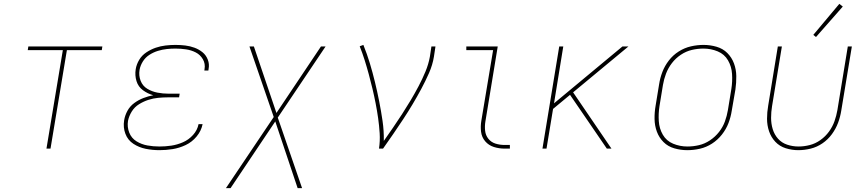

<svg xmlns="http://www.w3.org/2000/svg" viewBox="-20 -771 4504 996"><path d="M221 0H242L327 -511H508L511 -530H127L124 -511H306Z M807 8Q841 8 875.5 2.5Q910 -3 943 -18.5Q976 -34 1000 -63Q1024 -92 1031 -127H1010Q1004 -96 981.5 -71Q959 -46 929 -33Q899 -20 868.5 -15.5Q838 -11 807 -11Q775 -11 744.5 -16.5Q714 -22 688 -38Q662 -54 650.5 -83Q639 -112 644 -144Q649 -169 663.5 -192.5Q678 -216 701.5 -230.5Q725 -245 750 -253Q775 -261 800.5 -263.5Q826 -266 852 -266H909L912 -285H855Q825 -285 796.5 -290.5Q768 -296 744 -310.5Q720 -325 709.5 -352Q699 -379 704 -409Q708 -431 721 -452Q734 -473 755 -486.5Q776 -500 799 -507Q822 -514 844.5 -516.5Q867 -519 890 -519Q918 -519 945 -515Q972 -511 995.5 -499Q1019 -487 1032.5 -463.5Q1046 -440 1041 -412Q1041 -409 1040 -405H1061Q1062 -409 1062 -413Q1067 -438 1058 -461.5Q1049 -485 1030.5 -500Q1012 -515 989 -523.5Q966 -532 941 -535Q916 -538 890 -538Q865 -538 839 -535Q813 -532 788 -523.5Q763 -515 739.5 -499.5Q716 -484 702 -460.5Q688 -437 684 -412Q679 -380 688 -350.5Q697 -321 721.5 -303Q746 -285 775 -277Q749 -272 724 -262.5Q699 -253 676.5 -236.5Q654 -220 641 -196Q628 -172 624 -147Q618 -110 630.5 -77Q643 -44 672 -25Q701 -6 736 1Q771 8 807 8Z M1152 205H1176L1408 -141L1524 205H1547L1421 -161L1669 -530H1645L1414 -185L1297 -530H1274L1400 -164Z M1946 0H1967Q1994 -38 2020 -76Q2046 -114 2071.5 -152.5Q2097 -191 2120.5 -230.5Q2144 -270 2165.5 -310Q2187 -350 2205.5 -392Q2224 -434 2231 -477L2239 -530H2218L2210 -477Q2203 -438 2187 -399.5Q2171 -361 2151.5 -324Q2132 -287 2110.5 -251Q2089 -215 2066 -179.5Q2043 -144 2019 -109Q1995 -74 1971 -40Q1972 -92 1964.5 -143.5Q1957 -195 1947 -245.5Q1937 -296 1925 -345.5Q1913 -395 1898.5 -443Q1884 -491 1865 -538L1846 -531Q1860 -496 1871.5 -459.5Q1883 -423 1893 -386Q1903 -349 1912 -311.5Q1921 -274 1928.5 -235.5Q1936 -197 1941.5 -158.5Q1947 -120 1949.5 -80Q1952 -40 1946 0Z M2598 0H2625V-19H2598Q2573 -19 2550.5 -26Q2528 -33 2513.5 -51Q2499 -69 2496.5 -93Q2494 -117 2498 -141L2562 -530H2399V-511H2538L2477 -145Q2472 -116 2475.5 -87.5Q2479 -59 2497 -38Q2515 -17 2542 -8.5Q2569 0 2598 0Z M2794 0H2815L2849 -206L2937 -279L2998 -190L3128 0H3152L2953 -292L3240 -530H3209L2854 -235L2902 -530H2881Z M3545 8H3546Q3578 8 3611 0.5Q3644 -7 3673.5 -26Q3703 -45 3725 -73Q3747 -101 3759 -132.5Q3771 -164 3776 -197L3795 -307Q3800 -342 3799.5 -376.5Q3799 -411 3787.5 -442Q3776 -473 3753 -496Q3730 -519 3697 -528.5Q3664 -538 3630 -538H3629Q3597 -538 3564 -530.5Q3531 -523 3501 -504Q3471 -485 3449.5 -457Q3428 -429 3416 -397.5Q3404 -366 3399 -333L3381 -223Q3375 -189 3375.5 -154Q3376 -119 3387.5 -88Q3399 -57 3422 -34Q3445 -11 3478 -1.5Q3511 8 3545 8ZM3546 -11Q3507 -11 3472 -25.5Q3437 -40 3418.5 -72Q3400 -104 3397.5 -142.5Q3395 -181 3401 -220L3419 -330Q3424 -360 3435 -389Q3446 -418 3465.5 -443.5Q3485 -469 3512 -487Q3539 -505 3569 -512Q3599 -519 3629 -519Q3668 -519 3703 -504.5Q3738 -490 3756.5 -458Q3775 -426 3777.5 -387.5Q3780 -349 3774 -310L3756 -200Q3751 -170 3740.5 -141Q3730 -112 3710 -86.5Q3690 -61 3663 -43Q3636 -25 3606 -18Q3576 -11 3546 -11Z M4121 8Q4153 8 4185.5 0Q4218 -8 4246.5 -27.5Q4275 -47 4295.5 -75Q4316 -103 4327.5 -134Q4339 -165 4344 -197L4399 -530H4378L4324 -200Q4319 -171 4309 -142.5Q4299 -114 4280.5 -88.5Q4262 -63 4236 -44.5Q4210 -26 4180.5 -18.5Q4151 -11 4122 -11Q4092 -11 4063.5 -20.5Q4035 -30 4016 -51.5Q3997 -73 3988.5 -101Q3980 -129 3980 -159.5Q3980 -190 3985 -220L4036 -530H4015L3965 -223Q3959 -189 3959 -155Q3959 -121 3969.5 -90Q3980 -59 4002 -35.5Q4024 -12 4056 -2Q4088 8 4121 8ZM4213 -579 4352 -737 4334 -751 4199 -590Z"/></svg>

Font: Iosevka Sparkle Thin Oblique
Style: Regular
Weight: 100
Italic angle: -9°
Designer: Belleve Invis
Foundry: Belleve Invis
Version: Version 4.5.0; ttfautohint (v1.8.3)